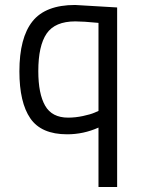

<svg xmlns="http://www.w3.org/2000/svg" viewBox="-20 -530 580 772"><path d="M250 10Q146 10 102 -54Q58 -118 58 -243Q58 -378 110.5 -444Q163 -510 282 -510L451 -500V222H376V-17Q316 10 250 10ZM283 -444Q201 -444 167.5 -395Q134 -346 134 -244Q134 -153 161.5 -105Q189 -57 254 -57Q283 -57 313.5 -63.5Q344 -70 360 -77L376 -84V-438Q314 -444 283 -444Z"/></svg>

Font: TypoPRO Titillium Maps
Style: 400 wt
Weight: 400
Designer: Campivisivi
Foundry: Accademia di Belle Arti di Urbino and students of MA course of Visual design
Version: Version 001.001